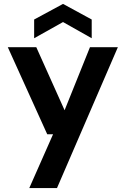

<svg xmlns="http://www.w3.org/2000/svg" viewBox="-20 -744 644 984"><path d="M130 220 252 -56H222L20 -502H166L311 -179L441 -502H584L272 220ZM155 -548V-644L303 -724L450 -644V-548L303 -631Z"/></svg>

Font: DM Sans 16pt
Style: Bold
Weight: 700
Version: Version 4.004;gftools[0.9.30]